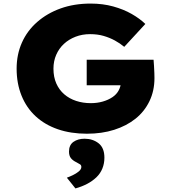

<svg xmlns="http://www.w3.org/2000/svg" viewBox="-20 -738 954 1074"><path d="M466 10Q376 10 303.5 -15Q231 -40 179.5 -87.5Q128 -135 100.5 -203Q73 -271 73 -354Q73 -433 102.5 -499.5Q132 -566 188 -615Q244 -664 319.5 -691Q395 -718 487 -718Q555 -718 613 -702Q671 -686 716.5 -660Q762 -634 793 -604L675 -476Q651 -496 622.5 -511.5Q594 -527 560 -537Q526 -547 484 -547Q440 -547 402.5 -532.5Q365 -518 337.5 -492.5Q310 -467 294.5 -431.5Q279 -396 279 -354Q279 -307 295 -271Q311 -235 339.5 -210.5Q368 -186 406 -173.5Q444 -161 488 -161Q524 -161 555 -170Q586 -179 609 -194.5Q632 -210 644 -232.5Q656 -255 657 -281V-306L683 -261H465V-404H839Q840 -391 841.5 -369.5Q843 -348 843.5 -328Q844 -308 844 -301Q844 -230 816 -172Q788 -114 738 -74Q688 -34 619 -12Q550 10 466 10ZM402 316 354 256Q368 251 387 242Q406 233 420.5 221Q435 209 435 196Q435 186 428 181.5Q421 177 408 170Q387 160 376.5 146.5Q366 133 366 110Q366 73 391 55.5Q416 38 453 38Q499 38 531.5 63.5Q564 89 564 144Q564 177 552.5 205Q541 233 519 254Q497 275 467.5 290.5Q438 306 402 316Z"/></svg>

Font: Lexend Exa ExtraBold
Style: Regular
Weight: 800
Designer: Bonnie Shaver-Troup, Thomas Jockin
Foundry: Lexend
Version: Version 1.007